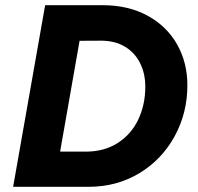

<svg xmlns="http://www.w3.org/2000/svg" viewBox="-20 -720 762 740"><path d="M154 -700H375.2Q475.2 -700 549.4 -659.2Q623.6 -618.4 662.9 -548.3Q702.2 -478.2 702.2 -391.8Q702.2 -284.2 652.8 -194.3Q603.4 -104.4 516.6 -52.2Q429.8 0 321.8 0H30.6ZM179.2 -135.6 310.4 -135.6Q381.4 -135.6 433.5 -168.8Q485.6 -202 512.8 -259.1Q540 -316.2 540 -386Q540 -437 519.5 -477.5Q499 -518 460.7 -540.6Q422.4 -563.2 369.6 -563.2L254 -562.6L293 -598.6L206.2 -104.4Z"/></svg>

Font: Fixel Italic Variable Display Thin
Style: Italic
Weight: 100
Italic angle: -10°
Designer: AlfaBravo + MacPaw
Foundry: Kyrylo Tkachov, Marchela Mozhyna, Serhii Makarenko, Maria Weinstein, Zakhar Kryvoshyya
Version: Version 1.210;Glyphs 3.2 (3217)